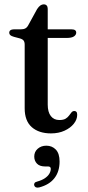

<svg xmlns="http://www.w3.org/2000/svg" viewBox="-20 -605 405 883"><path d="M71 -428.5 44.5 -435.5Q32 -439 27.2 -443.5Q22.5 -448 22.5 -454Q22.5 -462 28 -466Q33.5 -470 43 -470H74.5Q88 -470 96.2 -474.2Q104.5 -478.5 110.5 -490L150.5 -563Q158 -574.5 165.5 -579.8Q173 -585 181 -585Q190 -585 194.8 -579.5Q199.5 -574 199.5 -564.5V-124Q199.5 -89.5 213.8 -71.2Q228 -53 253 -53Q271.5 -53 281.8 -59.2Q292 -65.5 297.8 -73.8Q303.5 -82 308.8 -88.2Q314 -94.5 322 -94.5Q328 -94.5 331.5 -90.5Q335 -86.5 335 -77Q335 -55.5 319.5 -36Q304 -16.5 276.8 -4Q249.5 8.5 214.5 8.5Q159 8.5 126.2 -20.2Q93.5 -49 93.5 -107V-399.5Q93.5 -412 88.5 -418.5Q83.5 -425 71 -428.5ZM152 -430.5V-470H309.5Q320 -470 325.2 -466.2Q330.5 -462.5 330.5 -455Q330.5 -444.5 320 -437.5Q309.5 -430.5 286.5 -430.5ZM187 160.5Q162.5 160.5 150 147.5Q137.5 134.5 137.5 115Q137.5 93 153.5 79Q169.5 65 193 65Q219.5 65 236.8 83Q254 101 254 138Q254 184 230.2 214.5Q206.5 245 160 257Q150.5 259 145 256.5Q139.5 254 137.5 248Q135.5 242 138.8 237Q142 232 151 230Q172.5 224 186.2 214.8Q200 205.5 206.8 194Q213.5 182.5 213.5 171.5Q213.5 160.5 200.5 160.5Z"/></svg>

Font: Fraunces 11pt
Style: Regular
Weight: 400
Version: Version 1.000;[b76b70a41]